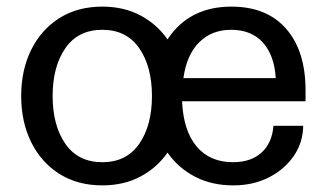

<svg xmlns="http://www.w3.org/2000/svg" viewBox="-20 -550 989 580"><path d="M289 10Q214 10 159 -25Q104 -60 74 -121Q44 -182 44 -260Q44 -338 74 -399Q104 -460 159 -495Q214 -530 289 -530Q354 -530 404 -503.5Q454 -477 486 -431Q551 -530 679 -530Q786 -530 844.5 -463Q903 -396 903 -277V-244H530Q534 -155 574 -107.5Q614 -60 684 -60Q738 -60 770 -89Q802 -118 806 -170H896Q895 -118 866.5 -77.5Q838 -37 791 -13.5Q744 10 685 10Q619 10 568.5 -16.5Q518 -43 486 -89Q454 -43 404 -16.5Q354 10 289 10ZM289 -60Q362 -60 400.5 -115.5Q439 -171 439 -260Q439 -349 400.5 -404.5Q362 -460 289 -460Q216 -460 177.5 -404.5Q139 -349 139 -260Q139 -171 177.5 -115.5Q216 -60 289 -60ZM678 -460Q620 -460 582 -422.5Q544 -385 534 -314H813Q809 -382 774.5 -421Q740 -460 678 -460Z"/></svg>

Font: Hedvig Letters Sans
Style: Regular
Weight: 400
Designer: Alexander Örn & Tor Weibull
Foundry: Kanon Foundry
Version: Version 1.000; ttfautohint (v1.8.4.7-5d5b)